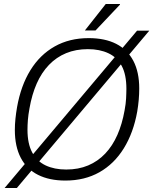

<svg xmlns="http://www.w3.org/2000/svg" viewBox="-20 -888 764 957"><path d="M306 12Q226 12 169.5 -16.5Q113 -45 83.5 -101.5Q54 -158 54 -240Q54 -268 57 -296.5Q60 -325 65 -354Q84 -461 131.5 -538Q179 -615 252.5 -656.5Q326 -698 422 -698Q503 -698 559 -669.5Q615 -641 644.5 -585Q674 -529 674 -447Q674 -419 671.5 -390.5Q669 -362 664 -332Q645 -226 597 -148.5Q549 -71 475.5 -29.5Q402 12 306 12ZM310 -43Q371 -43 419.5 -63.5Q468 -84 504.5 -122.5Q541 -161 565 -215.5Q589 -270 601 -338Q604 -355 606 -369.5Q608 -384 608.5 -397Q609 -410 609.5 -422Q610 -434 610 -445Q610 -516 587 -559Q564 -602 520.5 -622.5Q477 -643 418 -643Q358 -643 309.5 -623Q261 -603 224 -564.5Q187 -526 163 -471.5Q139 -417 127 -348Q124 -332 122 -317.5Q120 -303 119 -290Q118 -277 117.5 -265Q117 -253 117 -241Q117 -172 140.5 -128Q164 -84 207.5 -63.5Q251 -43 310 -43ZM3 49 663 -735H724L64 49ZM403 -736 507 -868H578V-865L456 -736Z"/></svg>

Font: Archivo SemiCondensed ExtraLight
Style: Italic
Weight: 250
Width: 4
Italic angle: -10°
Designer: Hector Gatti
Foundry: Omnibus-Type
Version: Version 2.001